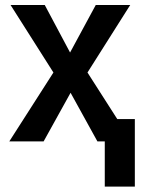

<svg xmlns="http://www.w3.org/2000/svg" viewBox="-20 -548 546 744"><path d="M502.5 175H386V0H357.5L253.5 -188.5L149 0H16L187 -267L21 -528.5H153.5L251.5 -344.5L351 -528.5H484.5L319 -267L434.5 -86.5H502.5Z"/></svg>

Font: Roberto Sans Medium
Style: Regular
Weight: 500
Designer: Google (font) & Cristiano Sobral (main changes)
Version: Version 1.000;October 12, 2021;FontCreator 14.0.0.2814 64-bi